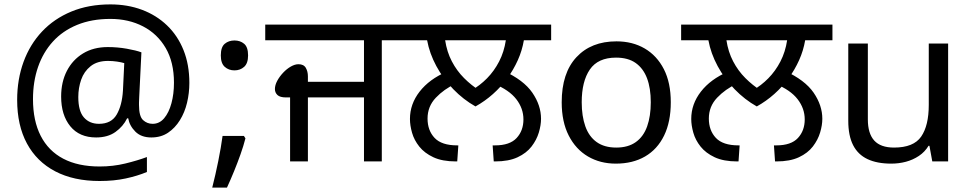

<svg xmlns="http://www.w3.org/2000/svg" viewBox="-20 -734 4416 873"><path d="M841 -357Q841 -311 830.5 -267Q820 -223 798 -187.5Q776 -152 744 -130.5Q712 -109 668 -109Q622 -109 595.5 -135.5Q569 -162 563 -196H558Q540 -159 505 -134Q470 -109 417 -109Q341 -109 299.5 -160Q258 -211 258 -295Q258 -361 284 -411.5Q310 -462 357.5 -491Q405 -520 470 -520Q514 -520 556.5 -512.5Q599 -505 623 -496L613 -293Q612 -275 612 -267.5Q612 -260 612 -257Q612 -205 630.5 -188Q649 -171 674 -171Q705 -171 726.5 -196.5Q748 -222 759.5 -264.5Q771 -307 771 -358Q771 -451 733.5 -515.5Q696 -580 630.5 -614Q565 -648 482 -648Q397 -648 331 -621Q265 -594 220.5 -545Q176 -496 153 -429.5Q130 -363 130 -283Q130 -185 165 -116.5Q200 -48 267.5 -12.5Q335 23 433 23Q494 23 549.5 9.5Q605 -4 648 -20V48Q605 66 551.5 77.5Q498 89 433 89Q315 89 231 45Q147 1 102.5 -81.5Q58 -164 58 -280Q58 -373 87 -452.5Q116 -532 171 -590.5Q226 -649 304.5 -681.5Q383 -714 482 -714Q560 -714 625.5 -689.5Q691 -665 739.5 -618.5Q788 -572 814.5 -506Q841 -440 841 -357ZM336 -293Q336 -229 361.5 -200Q387 -171 430 -171Q486 -171 510.5 -213Q535 -255 539 -322L545 -447Q532 -451 512 -454Q492 -457 471 -457Q422 -457 392 -433Q362 -409 349 -371.5Q336 -334 336 -293Z M1089 -116 1096 -105Q1087 -70 1073.5 -32Q1060 6 1044.5 44Q1029 82 1012 119H945Q960 60 972.5 -2Q985 -64 992 -116ZM1046 -414Q1020 -414 1002 -430Q984 -446 984 -482Q984 -520 1002 -535Q1020 -550 1046 -550Q1072 -550 1090 -535Q1108 -520 1108 -482Q1108 -446 1090 -430Q1072 -414 1046 -414Z M1299 0V-291H1281Q1253 -291 1241.5 -302Q1230 -313 1230 -329Q1230 -347 1240.5 -366.5Q1251 -386 1267.5 -403.5Q1284 -421 1302.5 -431.5Q1321 -442 1337 -442Q1361 -442 1370.5 -425.5Q1380 -409 1380 -387V-362H1635V-551H1186V-622H1812V-551H1716V0H1635V-291H1380V0Z M2142 -250Q2087 -281 2041 -328.5Q1995 -376 1964 -433.5Q1933 -491 1922 -551H1798V-622H2486V-551H2362Q2354 -504 2334.5 -460.5Q2315 -417 2286.5 -378Q2258 -339 2221.5 -306.5Q2185 -274 2142 -250ZM2280 -551H2004Q2012 -498 2034.5 -455Q2057 -412 2090 -379Q2123 -346 2161 -322L2123 -323Q2162 -345 2194.5 -378Q2227 -411 2249.5 -454.5Q2272 -498 2280 -551ZM1844 -193Q1844 -261 1888 -317.5Q1932 -374 2011 -408L2051 -353Q1999 -329 1961.5 -289.5Q1924 -250 1924 -195Q1924 -141 1956 -107Q1988 -73 2059 -73H2064L2059 0H2053Q1991 0 1950.5 -19Q1910 -38 1886.5 -67.5Q1863 -97 1853.5 -130.5Q1844 -164 1844 -193ZM2440 -194Q2440 -165 2430 -131.5Q2420 -98 2397 -68Q2374 -38 2333.5 -19Q2293 0 2231 0H2225L2220 -73H2231Q2298 -73 2329 -106.5Q2360 -140 2360 -191Q2360 -241 2327.5 -283Q2295 -325 2226 -353L2269 -412Q2361 -370 2400.5 -312.5Q2440 -255 2440 -194Z M3030 -269Q3030 -180 2999.5 -117.5Q2969 -55 2913 -22.5Q2857 10 2780 10Q2709 10 2653.5 -22.5Q2598 -55 2566 -117.5Q2534 -180 2534 -269Q2534 -402 2601 -474Q2668 -546 2783 -546Q2856 -546 2911.5 -513.5Q2967 -481 2998.5 -419.5Q3030 -358 3030 -269ZM2625 -269Q2625 -206 2641.5 -159.5Q2658 -113 2693 -88Q2728 -63 2782 -63Q2836 -63 2871 -88Q2906 -113 2922.5 -159.5Q2939 -206 2939 -269Q2939 -333 2922 -378Q2905 -423 2870.5 -447.5Q2836 -472 2781 -472Q2699 -472 2662 -418Q2625 -364 2625 -269Z M3421 -250Q3366 -281 3320 -328.5Q3274 -376 3243 -433.5Q3212 -491 3201 -551H3077V-622H3765V-551H3641Q3633 -504 3613.5 -460.5Q3594 -417 3565.5 -378Q3537 -339 3500.5 -306.5Q3464 -274 3421 -250ZM3559 -551H3283Q3291 -498 3313.5 -455Q3336 -412 3369 -379Q3402 -346 3440 -322L3402 -323Q3441 -345 3473.5 -378Q3506 -411 3528.5 -454.5Q3551 -498 3559 -551ZM3123 -193Q3123 -261 3167 -317.5Q3211 -374 3290 -408L3330 -353Q3278 -329 3240.5 -289.5Q3203 -250 3203 -195Q3203 -141 3235 -107Q3267 -73 3338 -73H3343L3338 0H3332Q3270 0 3229.5 -19Q3189 -38 3165.5 -67.5Q3142 -97 3132.5 -130.5Q3123 -164 3123 -193ZM3719 -194Q3719 -165 3709 -131.5Q3699 -98 3676 -68Q3653 -38 3612.5 -19Q3572 0 3510 0H3504L3499 -73H3510Q3577 -73 3608 -106.5Q3639 -140 3639 -191Q3639 -241 3606.5 -283Q3574 -325 3505 -353L3548 -412Q3640 -370 3679.5 -312.5Q3719 -255 3719 -194Z M4291 -536V0H4219L4206 -71H4202Q4185 -43 4158 -25Q4131 -7 4099 1.5Q4067 10 4032 10Q3968 10 3924.5 -10.5Q3881 -31 3859 -74Q3837 -117 3837 -185V-536H3926V-191Q3926 -127 3955 -95Q3984 -63 4045 -63Q4134 -63 4168.5 -113Q4203 -163 4203 -257V-536Z"/></svg>

Font: hexgurmukhi15
Style: Book
Weight: 400
Designer: Jelle Bosma - Monotype Design Team
Foundry: Monotype Imaging Inc.
Version: Version 2.003